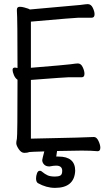

<svg xmlns="http://www.w3.org/2000/svg" viewBox="-20 -732 540 932"><path d="M247 180Q205 180 164 157Q155 151 155 134Q155 122 159.5 109.5Q164 97 173 97Q180 97 182 100Q199 114 212 119.5Q225 125 247 125Q264 125 273 120Q282 115 282 97Q282 72 252 72Q241 72 220 76Q203 76 194 66.5Q185 57 185 45Q185 41 195 3Q127 5 123 6Q113 10 98 10Q83 10 71 -8Q59 -26 59 -37Q59 -45 62 -58.5Q65 -72 65 -345Q54 -352 47.5 -367.5Q41 -383 41 -393Q41 -404 53 -404L65 -402Q65 -643 62 -679V-685Q62 -699 76 -699Q86 -699 97 -696Q108 -693 117 -690L125 -686L370 -708Q399 -712 406 -712Q422 -712 430.5 -694Q439 -676 439 -663Q439 -646 425 -646H361Q346 -646 130 -627V-403Q301 -417 322 -420Q350 -424 358 -424Q373 -424 381.5 -406Q390 -388 390 -374Q390 -357 377 -357H313Q299 -357 130 -344V-59Q418 -65 436 -67Q449 -67 458 -48Q467 -29 467 -15Q467 2 454 2Q422 -1 377 -1Q308 0 257 1L253 28H264Q345 28 345 97Q341 180 247 180Z"/></svg>

Font: LXGW WenKai Mono TC
Style: Regular
Weight: 400
Designer: LXGW / Fontworks Inc.
Foundry: LXGW / Fontworks Inc.
Version: Version 1.330